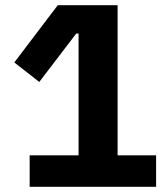

<svg xmlns="http://www.w3.org/2000/svg" viewBox="-20 -718 640 738"><path d="M580 0H94V-121H282V-589H273L131 -403L35 -478L202 -698H432V-121H580Z"/></svg>

Font: Aneliza
Style: Bold
Weight: 700
Designer: Mike Abbink, Paul van der Laan, Pieter van Rosmalen
Foundry: Bold Monday
Version: Version 3.0